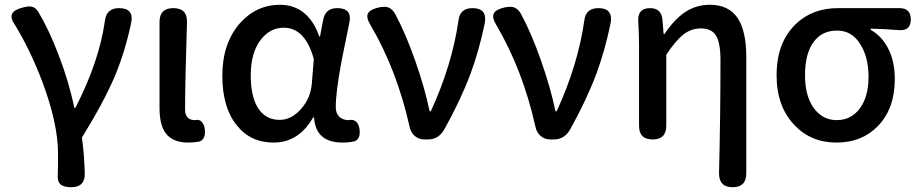

<svg xmlns="http://www.w3.org/2000/svg" viewBox="-20 -584 3848 804"><path d="M278 200Q246 200 232.5 187Q219 174 222 143Q223 120 223 59Q223 -67 156 -245Q105 -378 43 -479Q22 -509 31 -526.5Q40 -544 77 -553Q102 -559 113 -556Q128 -553 140 -535Q185 -460 225 -355Q269 -241 291 -133H296Q395 -326 419 -495Q425 -550 478 -550Q540 -550 530 -492Q505 -371 461 -265Q413 -153 323 -8Q333 63 335 143Q336 200 278 200Z M769 13Q703 13 674 -26Q648 -60 648 -133V-341V-492Q648 -550 706 -550Q765 -550 763 -490Q755 -236 755 -126Q755 -81 796 -81Q797 -81 798 -81Q813 -85 823.5 -75Q834 -65 837 -47Q844 -1 814 9Q790 13 769 13Z M1126 13Q1028 13 971 -60Q911 -134 911 -267Q911 -402 984 -486Q1053 -564 1153 -564Q1207 -564 1248 -534Q1294 -499 1317 -431H1320L1333 -500Q1342 -550 1392 -550Q1456 -550 1443 -489Q1441 -478 1436 -455Q1418 -369 1410 -327Q1386 -198 1386 -136Q1386 -109 1401 -95Q1416 -81 1440 -81Q1441 -81 1442 -81Q1459 -85 1470.5 -75Q1482 -65 1485 -46Q1492 -2 1464 8Q1441 13 1414 13Q1302 13 1295 -92H1291Q1231 13 1126 13ZM1151 -82Q1200 -82 1240.5 -127.5Q1281 -173 1286 -236L1294 -337Q1258 -468 1168 -468Q1112 -468 1073 -419Q1030 -364 1030 -269Q1030 -178 1061.5 -130Q1093 -82 1151 -82Z M1758 0Q1734 0 1717 -14.5Q1700 -29 1695 -54Q1642 -291 1531 -480Q1512 -511 1521 -528Q1530 -545 1567 -553Q1591 -558 1606 -553Q1622 -547 1634 -527Q1679 -444 1720 -326Q1759 -215 1779 -118H1784Q1873 -311 1900 -499Q1906 -550 1959 -550Q2021 -550 2010 -487Q1987 -375 1951 -277Q1910 -167 1841 -43Q1817 0 1772 0Z M2285 0Q2261 0 2244 -14.5Q2227 -29 2222 -54Q2169 -291 2058 -480Q2039 -511 2048 -528Q2057 -545 2094 -553Q2118 -558 2133 -553Q2149 -547 2161 -527Q2206 -444 2247 -326Q2286 -215 2306 -118H2311Q2400 -311 2427 -499Q2433 -550 2486 -550Q2548 -550 2537 -487Q2514 -375 2478 -277Q2437 -167 2368 -43Q2344 0 2299 0Z M3048 200Q2990 200 2991 140Q2997 -103 2997 -332Q2997 -404 2978.5 -434.5Q2960 -465 2915 -465Q2875 -465 2843 -440.5Q2811 -416 2770 -355V-57Q2770 0 2713 0Q2656 0 2656 -57V-394Q2656 -437 2653 -489Q2647 -550 2702 -550Q2750 -550 2754 -501L2759 -441H2762Q2804 -503 2847 -532Q2894 -564 2952 -564Q3032 -564 3069 -508Q3105 -454 3105 -346V-73V142Q3105 200 3048 200Z M3483 13Q3376 13 3307 -60Q3232 -138 3232 -269Q3232 -405 3311 -482Q3381 -550 3489 -550H3641H3746Q3794 -550 3794 -503Q3794 -453 3742 -458Q3681 -463 3626 -464V-459Q3674 -432 3700.5 -378.5Q3727 -325 3727 -253Q3727 -130 3657 -57Q3590 13 3483 13ZM3484 -81Q3544 -81 3580.5 -130Q3617 -179 3617 -263Q3617 -344 3583 -398Q3548 -456 3485 -456Q3424 -456 3389 -411Q3351 -362 3351 -269Q3351 -182 3388 -131Q3425 -81 3484 -81Z"/></svg>

Font: GenSenRounded JP M
Style: Regular
Weight: 500
Version: Version 1.501;PS 1;hotconv 16.6.51;makeotf.lib2.5.65220